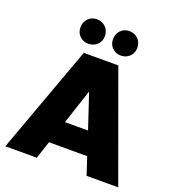

<svg xmlns="http://www.w3.org/2000/svg" viewBox="-161 -1054 1078 1181"><g transform="rotate(20 377.5 -463.5)"><path d="M502 -115H252L214 0H8L265 -705H491L747 0H540ZM453 -265 377 -493 302 -265ZM271 -767Q237 -767 214.5 -789.5Q192 -812 192 -846Q192 -881 214.5 -904Q237 -927 271 -927Q306 -927 329 -904Q352 -881 352 -846Q352 -812 329 -789.5Q306 -767 271 -767ZM484 -767Q450 -767 427.5 -789.5Q405 -812 405 -846Q405 -881 427.5 -904Q450 -927 484 -927Q518 -927 541 -904Q564 -881 564 -846Q564 -812 541 -789.5Q518 -767 484 -767Z"/></g></svg>

Font: DVN-Poppins ExtBd
Style: Regular
Weight: 800
Designer: Ninad Kale (Devanagari), Jonny Pinhorn (Latin)
Foundry: Indian Type Foundry
Version: 4.004